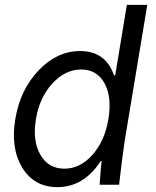

<svg xmlns="http://www.w3.org/2000/svg" viewBox="-20 -760 640 790"><path d="M390 0Q394 -64 398 -97H394Q325 10 216 10Q121 10 72 -69.5Q23 -149 43 -270Q63 -391 139 -470.5Q215 -550 309 -550Q415 -550 449 -450H454L502 -740H586L493 -180Q483 -114 470 0ZM245 -66Q310 -66 360.5 -123Q411 -180 426 -270Q441 -361 410 -417.5Q379 -474 314 -474Q248 -474 195 -416Q142 -358 128 -270Q113 -181 146 -123.5Q179 -66 245 -66Z"/></svg>

Font: CommitMono
Style: Italic
Weight: 400
Monospace: yes
Designer: Eigil Nikolajsen
Foundry: Eigil Nikolajsen
Version: Version 1.143